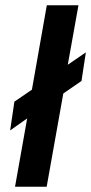

<svg xmlns="http://www.w3.org/2000/svg" viewBox="-20 -708 346 728"><path d="M157 0H37L83 -259L18.5 -213.5L34.5 -322.5L101 -368L157.5 -688H277.5L237 -462.5L305.5 -509.5L289 -401L220 -353.5Z"/></svg>

Font: Lucymar Sans SemiBold
Style: Italic
Weight: 600
Italic angle: -10°
Foundry: The League of Moveable Type (original font) / Main changes by Cristiano Sobral with portions from Mirco Monsees
Version: Version 2.00;August 30, 2020;FontCreator 13.0.0.2681 64-bit